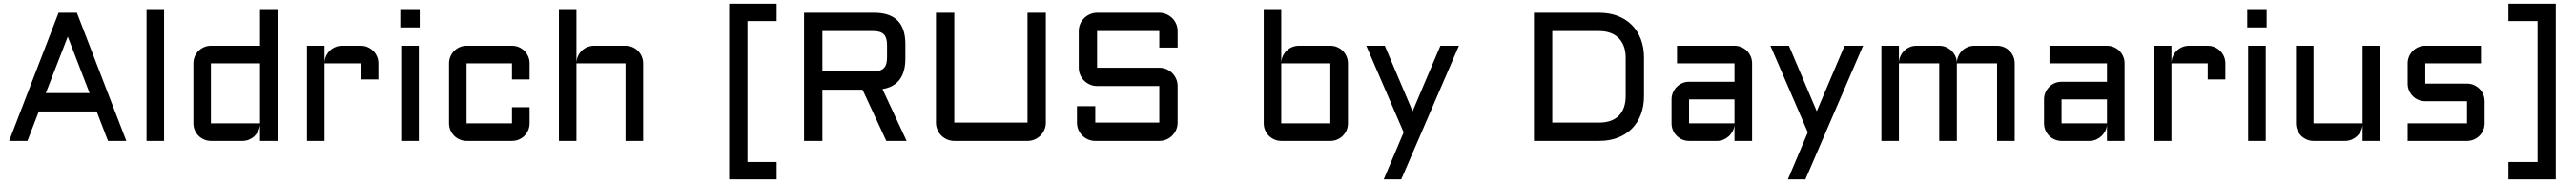

<svg xmlns="http://www.w3.org/2000/svg" viewBox="-20 -770 14068 1000"><path d="M399.9 -700.2 669.9 0H569.8L507.8 -161.1H191.9L129.9 0H29.8L299.8 -700.2ZM230 -261.2H469.2L350.1 -569.8Z M876 -720.2V0H780.3V-720.2Z M1036.1 -423.8Q1036.1 -443.8 1043.7 -461.4Q1051.3 -479 1064.2 -491.9Q1077.1 -504.9 1094.7 -512.5Q1112.3 -520 1131.8 -520H1399.9V-720.2H1496.1V0H1399.9V-87.9Q1398.4 -69.8 1390.1 -53.7Q1381.8 -37.6 1368.9 -25.6Q1356 -13.7 1339.4 -6.8Q1322.8 0 1304.2 0H1131.8Q1112.3 0 1094.7 -7.6Q1077.1 -15.1 1064.2 -28.1Q1051.3 -41 1043.7 -58.6Q1036.1 -76.2 1036.1 -96.2ZM1131.8 -96.2H1399.9V-423.8H1131.8Z M1752 -423.8V0H1656.2V-520H1752V-428.2Q1752.9 -447.3 1760.7 -464.1Q1768.6 -481 1781.5 -493.4Q1794.4 -505.9 1811.5 -512.9Q1828.6 -520 1848.1 -520H1950.2Q1970.2 -520 1987.5 -512.5Q2004.9 -504.9 2018.1 -491.9Q2031.2 -479 2038.8 -461.4Q2046.4 -443.8 2046.4 -423.8V-335.9H1950.2V-423.8Z M2267.1 -520V0H2170.9V-520ZM2166 -720.2H2272V-620.1H2166Z M2527.8 -423.8V-96.2H2775.9V-184.1H2872.1V-96.2Q2872.1 -76.2 2864.5 -58.6Q2856.9 -41 2844 -28.1Q2831.1 -15.1 2813.5 -7.6Q2795.9 0 2775.9 0H2527.8Q2508.3 0 2490.7 -7.6Q2473.1 -15.1 2460.2 -28.1Q2447.3 -41 2439.7 -58.6Q2432.1 -76.2 2432.1 -96.2V-423.8Q2432.1 -443.8 2439.7 -461.4Q2447.3 -479 2460.2 -491.9Q2473.1 -504.9 2490.7 -512.5Q2508.3 -520 2527.8 -520H2775.9Q2795.9 -520 2813.5 -512.5Q2831.1 -504.9 2844 -491.9Q2856.9 -479 2864.5 -461.4Q2872.1 -443.8 2872.1 -423.8V-335.9H2775.9V-423.8Z M3492.2 0H3396V-423.8H3127.9V0H3032.2V-720.2H3127.9V-428.2Q3128.9 -447.3 3136.7 -464.1Q3144.5 -481 3157.5 -493.4Q3170.4 -505.9 3187.5 -512.9Q3204.6 -520 3224.1 -520H3396Q3416 -520 3433.6 -512.5Q3451.2 -504.9 3464.1 -491.9Q3477.1 -479 3484.6 -461.4Q3492.2 -443.8 3492.2 -423.8Z M3961.9 -750H4221.2V-654.8H4062V115.2H4221.2V210H3961.9Z M4924.3 -450.2Q4924.3 -303.7 4799.3 -283.2L4931.2 0H4820.3L4690.4 -279.8H4471.2V0H4371.1V-700.2H4754.4Q4924.3 -700.2 4924.3 -529.8ZM4471.2 -379.9H4749Q4789.1 -379.9 4806.6 -397.5Q4824.2 -415 4824.2 -455.1V-524.9Q4824.2 -564.9 4806.6 -582.5Q4789.1 -600.1 4749 -600.1H4471.2Z M5091.3 -700.2H5191.4V-100.1H5591.3V-700.2H5691.4V-100.1Q5691.4 -79.6 5683.6 -61.3Q5675.8 -43 5662.1 -29.3Q5648.4 -15.6 5630.1 -7.8Q5611.8 0 5591.3 0H5191.4Q5170.9 0 5152.6 -7.8Q5134.3 -15.6 5120.6 -29.3Q5106.9 -43 5099.1 -61.3Q5091.3 -79.6 5091.3 -100.1Z M5971.2 -299.8Q5950.7 -299.8 5932.4 -307.9Q5914.1 -315.9 5900.4 -329.3Q5886.7 -342.8 5878.9 -361.1Q5871.1 -379.4 5871.1 -399.9V-600.1Q5871.1 -620.6 5878.9 -638.9Q5886.7 -657.2 5900.4 -670.7Q5914.1 -684.1 5932.4 -692.1Q5950.7 -700.2 5971.2 -700.2H6311Q6331.5 -700.2 6349.9 -692.1Q6368.2 -684.1 6381.8 -670.7Q6395.5 -657.2 6403.3 -638.9Q6411.1 -620.6 6411.1 -600.1V-509.8H6311V-600.1H5971.2V-399.9H6311Q6331.5 -399.9 6349.9 -392.1Q6368.2 -384.3 6381.8 -370.6Q6395.5 -356.9 6403.3 -338.6Q6411.1 -320.3 6411.1 -299.8V-100.1Q6411.1 -79.6 6403.3 -61.3Q6395.5 -43 6381.8 -29.3Q6368.2 -15.6 6349.9 -7.8Q6331.5 0 6311 0H5961.4Q5940.9 0 5922.6 -7.8Q5904.3 -15.6 5890.6 -29.3Q5877 -43 5869.1 -61.3Q5861.3 -79.6 5861.3 -100.1V-189.9H5961.4V-100.1H6311V-299.8Z M7341.3 -96.2Q7341.3 -76.2 7333.7 -58.6Q7326.2 -41 7313.2 -28.1Q7300.3 -15.1 7282.7 -7.6Q7265.1 0 7245.1 0H6977.1Q6957.5 0 6939.9 -7.6Q6922.4 -15.1 6909.4 -28.1Q6896.5 -41 6888.9 -58.6Q6881.3 -76.2 6881.3 -96.2V-720.2H6977.1V-428.2Q6978 -447.3 6985.8 -464.1Q6993.7 -481 7006.6 -493.4Q7019.5 -505.9 7036.6 -512.9Q7053.7 -520 7073.2 -520H7245.1Q7265.1 -520 7282.7 -512.5Q7300.3 -504.9 7313.2 -491.9Q7326.2 -479 7333.7 -461.4Q7341.3 -443.8 7341.3 -423.8ZM6977.1 -423.8V-96.2H7245.1V-423.8Z M7536.6 210 7645.5 -46.9 7441.4 -520H7542.5L7694.3 -162.1L7846.2 -520H7947.3L7632.3 210Z M8712.9 -100.1Q8782.7 -100.1 8820.3 -137.7Q8857.9 -175.3 8857.9 -245.1V-455.1Q8857.9 -489.3 8848.1 -516.1Q8838.4 -543 8819.6 -561.8Q8800.8 -580.6 8773.9 -590.3Q8747.1 -600.1 8712.9 -600.1H8457V-100.1ZM8356.9 0V-700.2H8712.9Q8769 -700.2 8814.2 -682.9Q8859.4 -665.5 8891.4 -633.5Q8923.3 -601.6 8940.7 -556.2Q8958 -510.7 8958 -455.1V-245.1Q8958 -189.5 8940.7 -144Q8923.3 -98.6 8891.4 -66.7Q8859.4 -34.7 8814.2 -17.3Q8769 0 8712.9 0Z M9108.4 -227.1Q9108.4 -247.1 9116 -264.4Q9123.5 -281.7 9136.5 -294.9Q9149.4 -308.1 9167 -315.7Q9184.6 -323.2 9204.1 -323.2H9452.1V-423.8H9138.2V-520H9452.1Q9472.2 -520 9489.7 -512.5Q9507.3 -504.9 9520.3 -491.9Q9533.2 -479 9540.8 -461.4Q9548.3 -443.8 9548.3 -423.8V0H9452.1V-87.9Q9450.7 -69.8 9442.4 -53.7Q9434.1 -37.6 9421.1 -25.6Q9408.2 -13.7 9391.6 -6.8Q9375 0 9356.4 0H9204.1Q9184.6 0 9167 -7.6Q9149.4 -15.1 9136.5 -28.1Q9123.5 -41 9116 -58.6Q9108.4 -76.2 9108.4 -96.2ZM9204.1 -96.2H9452.1V-227.1H9204.1Z M9743.7 210 9852.5 -46.9 9648.4 -520H9749.5L9901.4 -162.1L10053.2 -520H10154.3L9839.4 210Z M10666.5 -423.8V0H10570.3V-423.8H10350.1V0H10254.4V-520H10350.1V-428.2Q10351.1 -447.3 10358.9 -464.1Q10366.7 -481 10379.6 -493.4Q10392.6 -505.9 10409.7 -512.9Q10426.8 -520 10446.3 -520H10570.3Q10589.4 -520 10606.4 -512.9Q10623.5 -505.9 10636.7 -493.4Q10649.9 -481 10658 -464.1Q10666 -447.3 10666.5 -428.2Q10667.5 -447.3 10675 -464.1Q10682.6 -481 10695.6 -493.4Q10708.5 -505.9 10725.6 -512.9Q10742.7 -520 10762.2 -520H10886.2Q10906.2 -520 10923.8 -512.5Q10941.4 -504.9 10954.3 -491.9Q10967.3 -479 10974.9 -461.4Q10982.4 -443.8 10982.4 -423.8V0H10886.2V-423.8Z M11142.6 -227.1Q11142.6 -247.1 11150.1 -264.4Q11157.7 -281.7 11170.7 -294.9Q11183.6 -308.1 11201.2 -315.7Q11218.8 -323.2 11238.3 -323.2H11486.3V-423.8H11172.4V-520H11486.3Q11506.3 -520 11523.9 -512.5Q11541.5 -504.9 11554.4 -491.9Q11567.4 -479 11575 -461.4Q11582.5 -443.8 11582.5 -423.8V0H11486.3V-87.9Q11484.9 -69.8 11476.6 -53.7Q11468.3 -37.6 11455.3 -25.6Q11442.4 -13.7 11425.8 -6.8Q11409.2 0 11390.6 0H11238.3Q11218.8 0 11201.2 -7.6Q11183.6 -15.1 11170.7 -28.1Q11157.7 -41 11150.1 -58.6Q11142.6 -76.2 11142.6 -96.2ZM11238.3 -96.2H11486.3V-227.1H11238.3Z M11838.4 -423.8V0H11742.7V-520H11838.4V-428.2Q11839.4 -447.3 11847.2 -464.1Q11855 -481 11867.9 -493.4Q11880.9 -505.9 11897.9 -512.9Q11915 -520 11934.6 -520H12036.6Q12056.6 -520 12074 -512.5Q12091.3 -504.9 12104.5 -491.9Q12117.7 -479 12125.2 -461.4Q12132.8 -443.8 12132.8 -423.8V-335.9H12036.6V-423.8Z M12353.5 -520V0H12257.3V-520ZM12252.4 -720.2H12358.4V-620.1H12252.4Z M12518.6 -520H12614.3V-96.2H12882.3V-520H12978.5V0H12882.3V-87.9Q12880.9 -69.8 12872.6 -53.7Q12864.3 -37.6 12851.3 -25.6Q12838.4 -13.7 12821.8 -6.8Q12805.2 0 12786.6 0H12614.3Q12594.7 0 12577.1 -7.6Q12559.6 -15.1 12546.6 -28.1Q12533.7 -41 12526.1 -58.6Q12518.6 -76.2 12518.6 -96.2Z M13452.6 -96.2V-216.8H13224.6Q13204.6 -216.8 13187 -224.4Q13169.4 -231.9 13156.5 -244.9Q13143.6 -257.8 13136 -275.4Q13128.4 -293 13128.4 -313V-423.8Q13128.4 -443.8 13136 -461.4Q13143.6 -479 13156.5 -491.9Q13169.4 -504.9 13187 -512.5Q13204.6 -520 13224.6 -520H13528.8V-423.8H13224.6V-313H13452.6Q13472.7 -313 13490 -305.4Q13507.3 -297.9 13520.5 -284.9Q13533.7 -272 13541.3 -254.4Q13548.8 -236.8 13548.8 -216.8V-96.2Q13548.8 -76.2 13541.3 -58.6Q13533.7 -41 13520.5 -28.1Q13507.3 -15.1 13490 -7.6Q13472.7 0 13452.6 0H13128.4V-96.2Z M13837.9 -654.8H13678.7V-750H13937.5V210H13678.7V115.2H13837.9Z"/></svg>

Font: Aldrich [RUS by Daymarius]
Style: Regular
Weight: 400
Designer: Matthew Desmond
Foundry: Matthew Desmond
Version: Version 1.002 August 24, 2018